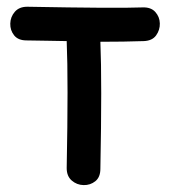

<svg xmlns="http://www.w3.org/2000/svg" viewBox="-20 -549 505 570"><path d="M278 -48Q283 -306 278 -425Q349 -425 407 -427Q432 -428 443.5 -444Q455 -460 454.5 -479.5Q454 -499 441 -513.5Q428 -528 403 -527Q327 -524 61 -529Q37 -529 24 -514Q11 -499 10.5 -479Q10 -459 22 -444Q34 -429 59 -429Q81 -429 122 -428Q162 -427 178 -427Q183 -310 178 -50Q178 -26 193 -13Q208 0 228 0.5Q248 1 263 -11Q278 -23 278 -48Z"/></svg>

Font: Balsamiq Sans
Style: Regular
Weight: 400
Designer: Michael Angeles
Foundry: Balsamiq SRL
Version: Version 1.020; ttfautohint (v1.8.4.7-5d5b);gftools[0.9.26]